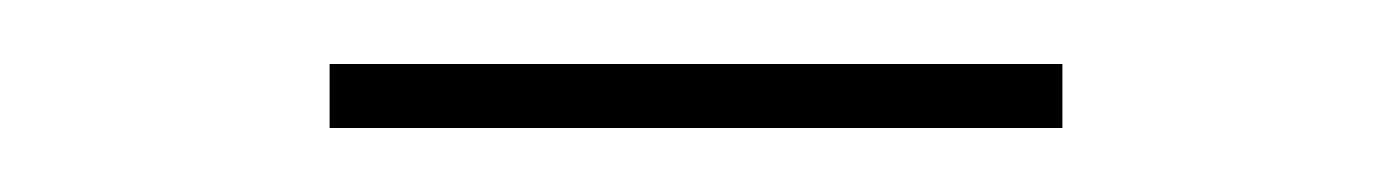

<svg xmlns="http://www.w3.org/2000/svg" viewBox="-20 -335 435 60"><path d="M83 -295V-315H312V-295Z"/></svg>

Font: IBM Plex Sans Thai Thin
Style: Regular
Weight: 100
Designer: Mike Abbink, Paul van der Laan, Pieter van Rosmalen, Ben Mitchell, Mark Frömberg
Foundry: Bold Monday
Version: Version 1.1